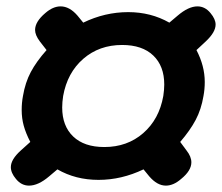

<svg xmlns="http://www.w3.org/2000/svg" viewBox="-20 -625 696 602"><path d="M14 -101Q14 -125 45 -153L75 -180Q61 -207 54.5 -230.5Q48 -254 48 -280Q48 -303 52 -324Q59 -366 76.5 -399Q94 -432 126 -468L105 -495Q90 -515 90 -531Q90 -557 122 -584Q146 -605 170 -605Q198 -605 223 -576L241 -554Q309 -587 382 -587Q453 -587 511 -554L537 -576Q571 -605 599 -605Q623 -605 640 -584Q656 -565 656 -548Q656 -524 625 -495L596 -468Q622 -418 622 -368Q622 -345 618 -324Q611 -282 593.5 -249Q576 -216 545 -180L565 -153Q580 -134 580 -116Q580 -90 548 -64Q524 -43 500 -43Q473 -43 448 -72L430 -94Q361 -61 289 -61Q217 -61 160 -94L134 -72Q100 -43 71 -43Q47 -43 30 -64Q14 -83 14 -101ZM492 -324Q495 -344 495 -360Q495 -418 460.5 -451Q426 -484 363 -484Q291 -484 241 -440.5Q191 -397 178 -324Q175 -305 175 -288Q175 -230 209.5 -197Q244 -164 307 -164Q379 -164 429 -207.5Q479 -251 492 -324Z"/></svg>

Font: Kodchasan
Style: Bold Italic
Weight: 700
Italic angle: -10°
Version: Version 1.000; ttfautohint (v1.6)